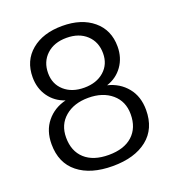

<svg xmlns="http://www.w3.org/2000/svg" viewBox="-132 -819 857 939"><g transform="rotate(-20 296.0 -349.5)"><path d="M50 -188Q50 -258 88 -304.5Q126 -351 188 -366Q136 -383 105.5 -426Q75 -469 75 -527Q75 -613 135.5 -663.5Q196 -714 296 -714Q396 -714 456.5 -663.5Q517 -613 517 -527Q517 -469 486.5 -426Q456 -383 404 -366Q466 -351 504 -304.5Q542 -258 542 -188Q542 -90 476 -37.5Q410 15 296 15Q182 15 116 -37.5Q50 -90 50 -188ZM439 -520Q439 -579 400 -615.5Q361 -652 296 -652Q231 -652 192 -615.5Q153 -579 153 -520Q153 -463 192.5 -428Q232 -393 296 -393Q360 -393 399.5 -428Q439 -463 439 -520ZM464 -194Q464 -261 417.5 -300.5Q371 -340 296 -340Q221 -340 174.5 -300.5Q128 -261 128 -194Q128 -123 172 -83Q216 -43 296 -43Q376 -43 420 -83Q464 -123 464 -194Z"/></g></svg>

Font: Prompt Light
Style: Regular
Weight: 300
Designer: Katatrad Team
Foundry: CadsonDemak
Version: Version 1.001